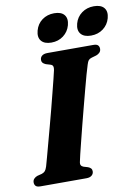

<svg xmlns="http://www.w3.org/2000/svg" viewBox="-97 -968 750 1033"><g transform="rotate(-10 277.5 -452.0)"><path d="M271 -95.5Q267.5 -81.5 271.5 -74.5Q275.5 -67.5 285 -64L308.5 -57Q319 -53 324.2 -47Q329.5 -41 329.5 -31.5Q329.5 -17.5 319.2 -8.8Q309 0 290 0H40Q20 0 13 -7.5Q6 -15 6 -27Q6 -39 13.8 -47Q21.5 -55 32 -58.5L57.5 -65Q69 -69 75.2 -76Q81.5 -83 87 -100Q92 -117 100.5 -148.5Q109 -180 120 -220.8Q131 -261.5 143.2 -306.8Q155.5 -352 167.2 -397.2Q179 -442.5 189.2 -483.2Q199.5 -524 207.5 -555.5Q215.5 -587 219 -604Q221.5 -616.5 218.8 -624.2Q216 -632 204.5 -635.5L181 -642.5Q169.5 -647.5 164.5 -653.5Q159.5 -659.5 159.5 -668.5Q159.5 -683 170 -691.5Q180.5 -700 201 -700H449.5Q469.5 -700 476.2 -692.5Q483 -685 483 -673.5Q483 -661.5 475.5 -653.5Q468 -645.5 456.5 -641.5L430.5 -634Q418.5 -630.5 413 -624Q407.5 -617.5 402.5 -601Q396.5 -583 387 -549Q377.5 -515 366 -471.2Q354.5 -427.5 341.8 -379.2Q329 -331 317.2 -284.2Q305.5 -237.5 295.5 -198Q285.5 -158.5 279 -131.2Q272.5 -104 271 -95.5ZM231.5 -751.5Q193.5 -751.5 176.5 -772Q159.5 -792.5 169 -828Q178.5 -863.5 206.5 -884Q234.5 -904.5 272.5 -904.5Q311 -904.5 327.5 -884Q344 -863.5 334.5 -828Q325 -793.5 297.2 -772.5Q269.5 -751.5 231.5 -751.5ZM448 -751.5Q410 -751.5 392.8 -772Q375.5 -792.5 385 -828Q394.5 -863 422.8 -883.8Q451 -904.5 489 -904.5Q528 -904.5 544.8 -884Q561.5 -863.5 552 -828Q542.5 -793.5 514.5 -772.5Q486.5 -751.5 448 -751.5Z"/></g></svg>

Font: Fraunces
Style: Bold Italic
Weight: 700
Italic angle: -16°
Version: Version 1.000;[b76b70a41]